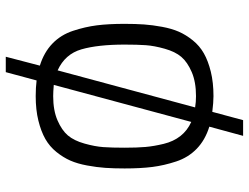

<svg xmlns="http://www.w3.org/2000/svg" viewBox="-116 -610 841 648"><g transform="rotate(90 304.0 -285.5)"><path d="M171 115H223L251 11Q275 14 304 14Q350 14 386.5 5Q423 -4 448.5 -18.5Q474 -33 492.5 -56Q511 -79 521.5 -103Q532 -127 538 -159.5Q544 -192 546 -220.5Q548 -249 548 -286Q548 -340 543 -379.5Q538 -419 524.5 -460Q511 -501 481.5 -529.5Q452 -558 407 -572L438 -686H385L357 -582Q325 -586 304 -586Q258 -586 221.5 -577Q185 -568 159.5 -553.5Q134 -539 115.5 -516Q97 -493 86.5 -469Q76 -445 70 -412.5Q64 -380 62 -351.5Q60 -323 60 -286Q60 -232 65 -192.5Q70 -153 83.5 -112Q97 -71 126.5 -42.5Q156 -14 201 0ZM130 -286Q130 -329 132 -357.5Q134 -386 144 -421.5Q154 -457 171.5 -477.5Q189 -498 222.5 -512.5Q256 -527 304 -527Q324 -527 342 -524L217 -60Q162 -85 146 -140.5Q130 -196 130 -286ZM304 -45Q290 -45 266 -47L391 -511Q420 -498 438.5 -474.5Q457 -451 465 -418Q473 -385 475.5 -356.5Q478 -328 478 -286Q478 -243 476 -214.5Q474 -186 464 -150.5Q454 -115 436.5 -94.5Q419 -74 385.5 -59.5Q352 -45 304 -45Z"/></g></svg>

Font: Glegoo
Style: Regular
Weight: 400
Version: Version 2.0.1; ttfautohint (v0.9) -r 48 -G 60